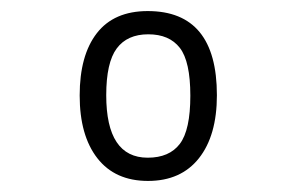

<svg xmlns="http://www.w3.org/2000/svg" viewBox="-20 -685 540 347"><path d="M247 -665Q372 -665 372 -513Q372 -440 339.5 -399Q307 -358 247.5 -358Q188 -358 156 -399Q124 -440 124 -512.5Q124 -585 155 -625Q186 -665 247 -665ZM172 -513Q172 -400 247 -400Q286 -400 305 -425Q324 -450 324 -512Q324 -574 305 -598.5Q286 -623 248 -623Q210 -623 191 -597.5Q172 -572 172 -513Z"/></svg>

Font: TypoPRO Lekton
Style: Regular
Weight: 400
Monospace: yes
Designer: Paolo Mazzetti, Luciano Perondi, Raffaele Flato, Elena Papassissa, Emilio Macchia, Michela Povoleri, Tobias Seemiller, R
Version: Version 34.000